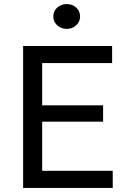

<svg xmlns="http://www.w3.org/2000/svg" viewBox="-20 -927 645 947"><path d="M94 0V-700H533V-616H188V-407.5H488.5V-327H188V-84.5H536V0ZM309 -784.5Q282 -784.5 262.5 -801.8Q243 -819 243 -846Q243 -873 262.5 -890Q282 -907 309 -907Q336 -907 355.5 -890Q375 -873 375 -845.5Q375 -819.5 355.5 -802Q336 -784.5 309 -784.5Z"/></svg>

Font: Geologica Thin Roman Light
Style: Regular
Weight: 300
Version: Version 1.010;gftools[0.9.28]